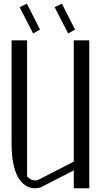

<svg xmlns="http://www.w3.org/2000/svg" viewBox="-20 -1008 602 1028"><path d="M311.5 -988.3 381.8 -849.6 344.7 -829.1 272.5 -969.7ZM124 -988.3 194.3 -849.6 157.2 -829.1 85 -969.7ZM458 -792V0H375V-95.7L196.3 -3.9Q178.7 0 167 0Q110.4 0 75.2 -61.5Q42 -124 42 -240.2V-792H125V-63.5Q144.5 -42 167 -42Q176.8 -42 180.7 -43L375 -142.6V-792Z"/></svg>

Font: wanta
Style: Medium
Weight: 500
Version: Version 0.91